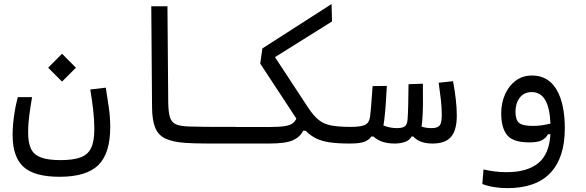

<svg xmlns="http://www.w3.org/2000/svg" viewBox="-20 -725 2970 973"><path d="M282.2 170.9Q153.8 170.9 98.9 120.4Q43.9 69.8 43.9 -40.5Q43.9 -84.5 50.8 -135Q57.6 -185.5 70.3 -232.9H142.6Q134.8 -187.5 128.7 -142.6Q122.6 -97.7 122.6 -52.7Q122.6 0 137.7 30.3Q152.8 60.5 189 73.5Q225.1 86.4 287.1 86.4Q349.1 86.4 386.7 73.2Q424.3 60.1 441.2 25.9Q458 -8.3 458 -71.3Q458 -119.1 451.9 -170.7Q445.8 -222.2 437.5 -271.5L516.1 -280.8Q522.9 -236.3 530.8 -185.1Q538.6 -133.8 538.6 -81.1Q538.6 53.2 477.8 112.1Q417 170.9 282.2 170.9ZM294.4 -311.5 224.1 -381.8 294.4 -452.6 364.7 -381.8Z M1166 2.4Q1154.8 2.4 1143.8 2.4Q1132.8 2.4 1122.1 2.4Q1064.5 2.4 1014.2 2.2Q963.9 2 918 -1Q855.5 -5.4 818.8 -22.5Q782.2 -39.6 766.6 -77.6Q751 -115.7 750.5 -182.1L746.6 -693.4H828.6L832.5 -209Q833 -157.7 841.1 -131.3Q849.1 -105 871.3 -95.2Q893.6 -85.4 936.5 -84Q978 -82.5 1023.7 -82.3Q1069.3 -82 1128.4 -82Q1138.7 -82 1149.7 -82Q1160.6 -82 1171.9 -82Q1195.3 -82 1195.3 -43.9Q1195.3 -19 1187.7 -8.3Q1180.2 2.4 1166 2.4Z M1752 2.4Q1692.9 2.4 1652.1 -3.4Q1611.3 -9.3 1582.3 -23.4Q1553.2 -37.6 1528.8 -62.5H1516.1Q1501.5 -31.2 1464.8 -14.4Q1428.2 2.4 1343.8 2.4H1166L1171.9 -81.5H1348.1Q1396 -81.5 1422.4 -85.7Q1448.7 -89.8 1461.7 -99.1Q1474.6 -108.4 1481.9 -124L1298.8 -402.8L1309.6 -479.5L1660.2 -704.6L1662.6 -616.2L1373.5 -435.5L1541.5 -179.7Q1568.8 -138.2 1595 -117.2Q1621.1 -96.2 1658.7 -89.1Q1696.3 -82 1757.8 -82Q1769.5 -82 1775.4 -71.3Q1781.2 -60.5 1781.2 -45.9Q1781.2 -18.1 1772 -7.8Q1762.7 2.4 1752 2.4Z M1752.4 2.4 1757.8 -82Q1812 -82 1832 -93.3Q1852.1 -104.5 1855.5 -134.8Q1859.4 -167.5 1862.1 -205.1Q1864.7 -242.7 1868.2 -288.6L1940.4 -289.6Q1938 -244.6 1935.3 -203.1Q1932.6 -161.6 1927.7 -120.1Q1925.8 -103 1922.9 -89.4Q1939 -82.5 1956.8 -79.1Q1974.6 -75.7 1990.7 -75.7Q2019.5 -75.7 2031.5 -84.7Q2043.5 -93.8 2045.4 -118.7Q2047.9 -150.4 2048.8 -199Q2049.8 -247.6 2050.3 -298.3L2123 -300.8Q2124 -251 2123.5 -200.4Q2123 -149.9 2119.6 -109.4Q2118.2 -96.2 2116.2 -83.5Q2138.7 -75.7 2167 -75.7Q2196.8 -75.7 2207.8 -88.9Q2218.8 -102.1 2218.8 -141.6Q2218.8 -179.2 2214.4 -218.5Q2210 -257.8 2203.1 -305.7L2275.9 -313.5Q2285.2 -263.7 2290 -220.5Q2294.9 -177.2 2294.9 -139.2Q2294.9 -65.4 2265.9 -31.5Q2236.8 2.4 2172.4 2.4Q2105.5 2.4 2074.7 -33.2H2065.9Q2055.2 -13.7 2031.7 -5.6Q2008.3 2.4 1981 2.4Q1947.8 2.4 1921.6 -5.4Q1895.5 -13.2 1872.1 -33.2H1861.8Q1851.1 -16.6 1827.9 -7.1Q1804.7 2.4 1752.4 2.4Z M2550.8 228.5Q2518.1 228.5 2484.1 223.1Q2450.2 217.8 2424.3 207.5L2430.2 133.8Q2460.4 140.6 2487.8 144Q2515.1 147.5 2547.4 147.5Q2650.4 147.5 2706.8 102.5Q2763.2 57.6 2769.5 -44.9H2757.3Q2746.6 -25.4 2726.3 -14.4Q2706.1 -3.4 2661.6 -3.4Q2580.6 -3.4 2550.3 -40Q2520 -76.7 2520 -151.4Q2520 -202.6 2539.1 -246.1Q2558.1 -289.6 2593 -315.9Q2627.9 -342.3 2676.3 -342.3Q2757.8 -342.3 2800 -271.5Q2842.3 -200.7 2842.3 -74.7Q2842.3 73.7 2769.3 151.1Q2696.3 228.5 2550.8 228.5ZM2769.5 -98.6Q2766.1 -180.2 2742.4 -219.2Q2718.8 -258.3 2674.3 -258.3Q2635.7 -258.3 2614 -230Q2592.3 -201.7 2592.3 -158.2Q2592.3 -117.7 2610.4 -102.3Q2628.4 -86.9 2681.2 -86.9Q2705.1 -86.9 2726.1 -90.1Q2747.1 -93.3 2769.5 -98.6Z"/></svg>

Font: Cascadia Mono NF SemiLight
Style: Regular
Weight: 350
Monospace: yes
Designer: Aaron Bell
Foundry: Saja Typeworks
Version: Version 2404.023; ttfautohint (v1.8.4)